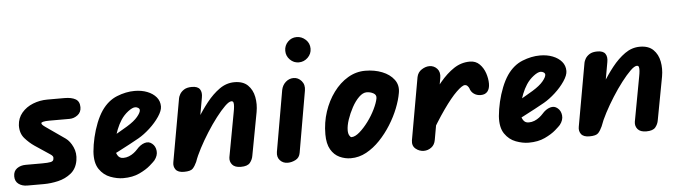

<svg xmlns="http://www.w3.org/2000/svg" viewBox="-54 -782 3399 952"><g transform="rotate(-5 1645.0 -306.0)"><path d="M131 0H49Q23 0 5.5 -13Q-12 -26 -12 -51Q-12 -77 6 -90Q24 -103 50 -103H131Q161 -103 174.5 -106Q188 -109 189 -120Q191 -128 187.5 -133.5Q184 -139 176 -144L101 -194Q76 -211 54 -236Q32 -261 33 -301Q35 -337 57 -363Q79 -389 113 -402.5Q147 -416 185 -416H270Q305 -416 325 -404.5Q345 -393 345 -364Q345 -339 326.5 -325Q308 -311 286 -311H185Q166 -311 155.5 -308.5Q145 -306 145 -302Q145 -298 149 -293.5Q153 -289 163 -282L259 -215Q280 -200 294 -169.5Q308 -139 302 -103Q295 -62 267 -39.5Q239 -17 202.5 -8.5Q166 0 131 0Z M526 5Q496 5 462.5 -7.5Q429 -20 407.5 -51.5Q386 -83 390 -139Q393 -173 401.5 -209.5Q410 -246 423.5 -280Q437 -314 454 -339Q486 -385 531 -403Q576 -421 619 -421Q654 -421 682 -410Q710 -399 726.5 -379.5Q743 -360 743 -333Q743 -312 723.5 -283Q704 -254 675 -227.5Q646 -201 618 -185Q598 -174 570.5 -159Q543 -144 510.5 -127.5Q478 -111 443 -95L457 -187Q468 -192 488 -203Q508 -214 529.5 -227Q551 -240 567 -249Q603 -271 620 -291.5Q637 -312 637 -324Q637 -331 630 -335.5Q623 -340 615 -340Q601 -340 579.5 -323.5Q558 -307 543 -284Q530 -264 520 -239Q510 -214 504 -188Q498 -162 498 -140Q498 -126 507 -110.5Q516 -95 535 -95Q550 -95 563.5 -100.5Q577 -106 588 -114.5Q599 -123 606 -131Q625 -153 646.5 -159.5Q668 -166 684 -152Q700 -139 702.5 -115.5Q705 -92 687 -69Q682 -63 661.5 -45Q641 -27 607 -11Q573 5 526 5Z M1112 0Q1082 0 1069 -15.5Q1056 -31 1059 -52L1100 -274Q1103 -289 1104 -301.5Q1105 -314 1103 -321Q1101 -328 1093 -328Q1081 -328 1060.5 -308Q1040 -288 1015 -255.5Q990 -223 966 -185Q942 -147 922.5 -110Q903 -73 893 -44L880 -184Q899 -216 923 -256Q947 -296 977 -334Q1007 -372 1041.5 -396.5Q1076 -421 1116 -421Q1159 -421 1182.5 -398Q1206 -375 1213 -339Q1220 -303 1213 -264L1173 -50Q1170 -31 1157.5 -15.5Q1145 0 1112 0ZM829 0Q799 0 787.5 -15.5Q776 -31 780 -52L836 -366Q837 -373 843.5 -385Q850 -397 864.5 -406.5Q879 -416 904 -416Q933 -416 943.5 -400.5Q954 -385 949 -359L893 -44Q884 -24 873 -12Q862 0 829 0Z M1345 0Q1322 0 1307 -16Q1292 -32 1296 -58L1349 -362Q1354 -386 1371 -401Q1388 -416 1410 -416Q1433 -416 1449.5 -397Q1466 -378 1461 -349L1408 -44Q1404 -20 1384.5 -10Q1365 0 1345 0ZM1443 -491Q1418 -491 1399.5 -509.5Q1381 -528 1381 -554Q1381 -580 1399 -598.5Q1417 -617 1443 -617Q1468 -617 1487.5 -599Q1507 -581 1507 -554Q1507 -528 1488 -509.5Q1469 -491 1443 -491Z M1659 5Q1630 5 1603 -7.5Q1576 -20 1559.5 -48.5Q1543 -77 1543 -124Q1543 -183 1560.5 -236Q1578 -289 1609 -331Q1640 -373 1680.5 -397Q1721 -421 1767 -421Q1813 -421 1851 -406Q1889 -391 1910 -363Q1931 -335 1924 -297Q1918 -262 1902 -221.5Q1886 -181 1861 -141Q1836 -101 1804.5 -68Q1773 -35 1736.5 -15Q1700 5 1659 5ZM1671 -99Q1689 -99 1711.5 -118.5Q1734 -138 1755.5 -167Q1777 -196 1792 -227Q1807 -258 1811 -280Q1814 -297 1798.5 -305.5Q1783 -314 1765 -314Q1746 -314 1726.5 -295Q1707 -276 1691 -246.5Q1675 -217 1665 -187Q1655 -157 1655 -134Q1655 -118 1660.5 -108.5Q1666 -99 1671 -99Z M2328 -251Q2308 -251 2293.5 -261.5Q2279 -272 2274 -290Q2272 -295 2266.5 -301Q2261 -307 2253 -307Q2240 -307 2211 -279Q2182 -251 2142.5 -195Q2103 -139 2055 -55L2067 -239Q2103 -290 2137.5 -331.5Q2172 -373 2208.5 -397Q2245 -421 2288 -421Q2317 -421 2336 -402Q2355 -383 2364 -356Q2373 -329 2373 -304Q2373 -279 2361.5 -265Q2350 -251 2328 -251ZM2023 0Q2000 0 1982 -15Q1964 -30 1968 -57L2023 -367Q2028 -391 2047.5 -403.5Q2067 -416 2086 -416Q2109 -416 2124.5 -399Q2140 -382 2135 -353L2081 -49Q2077 -25 2060 -12.5Q2043 0 2023 0Z M2544 5Q2514 5 2480.5 -7.5Q2447 -20 2425.5 -51.5Q2404 -83 2408 -139Q2411 -173 2419.5 -209.5Q2428 -246 2441.5 -280Q2455 -314 2472 -339Q2504 -385 2549 -403Q2594 -421 2637 -421Q2672 -421 2700 -410Q2728 -399 2744.5 -379.5Q2761 -360 2761 -333Q2761 -312 2741.5 -283Q2722 -254 2693 -227.5Q2664 -201 2636 -185Q2616 -174 2588.5 -159Q2561 -144 2528.5 -127.5Q2496 -111 2461 -95L2475 -187Q2486 -192 2506 -203Q2526 -214 2547.5 -227Q2569 -240 2585 -249Q2621 -271 2638 -291.5Q2655 -312 2655 -324Q2655 -331 2648 -335.5Q2641 -340 2633 -340Q2619 -340 2597.5 -323.5Q2576 -307 2561 -284Q2548 -264 2538 -239Q2528 -214 2522 -188Q2516 -162 2516 -140Q2516 -126 2525 -110.5Q2534 -95 2553 -95Q2568 -95 2581.5 -100.5Q2595 -106 2606 -114.5Q2617 -123 2624 -131Q2643 -153 2664.5 -159.5Q2686 -166 2702 -152Q2718 -139 2720.5 -115.5Q2723 -92 2705 -69Q2700 -63 2679.5 -45Q2659 -27 2625 -11Q2591 5 2544 5Z M3130 0Q3100 0 3087 -15.5Q3074 -31 3077 -52L3118 -274Q3121 -289 3122 -301.5Q3123 -314 3121 -321Q3119 -328 3111 -328Q3099 -328 3078.5 -308Q3058 -288 3033 -255.5Q3008 -223 2984 -185Q2960 -147 2940.5 -110Q2921 -73 2911 -44L2898 -184Q2917 -216 2941 -256Q2965 -296 2995 -334Q3025 -372 3059.5 -396.5Q3094 -421 3134 -421Q3177 -421 3200.5 -398Q3224 -375 3231 -339Q3238 -303 3231 -264L3191 -50Q3188 -31 3175.5 -15.5Q3163 0 3130 0ZM2847 0Q2817 0 2805.5 -15.5Q2794 -31 2798 -52L2854 -366Q2855 -373 2861.5 -385Q2868 -397 2882.5 -406.5Q2897 -416 2922 -416Q2951 -416 2961.5 -400.5Q2972 -385 2967 -359L2911 -44Q2902 -24 2891 -12Q2880 0 2847 0Z"/></g></svg>

Font: Edu QLD Beginner
Style: Bold
Weight: 700
Designer: Tina and Corey Anderson
Foundry: Google for Education
Version: Version 1.003